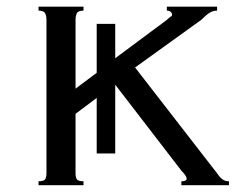

<svg xmlns="http://www.w3.org/2000/svg" viewBox="-20 -547 708 567"><path d="M265.6 -257.8 203.1 -210.9V-35.2Q203.1 -23.4 207 -17.6Q210.9 -11.7 226.6 -11.7V0H93.8V-11.7Q109.4 -11.7 113.3 -17.6Q117.2 -23.4 117.2 -35.2V-488.3Q117.2 -500 113.3 -507.8Q109.4 -515.6 93.8 -515.6V-527.3H226.6V-515.6Q210.9 -515.6 207 -507.8Q203.1 -500 203.1 -488.3V-285.2L265.6 -332V-476.6H320.3V-375L472.7 -488.3Q480.5 -496.1 484.4 -498Q488.3 -500 488.3 -503.9Q488.3 -507.8 484.4 -511.7Q480.5 -515.6 472.7 -515.6V-527.3H621.1V-515.6Q609.4 -515.6 599.6 -509.8Q589.8 -503.9 574.2 -488.3L378.9 -347.7L621.1 -35.2Q628.9 -23.4 636.7 -17.6Q644.5 -11.7 656.2 -11.7V0H515.6V-11.7Q531.2 -11.7 531.2 -19.5Q531.2 -27.3 515.6 -43L320.3 -296.9V-93.8H265.6Z"/></svg>

Font: 和音 by 宁静之雨，公众号njzyshare
Style: Regular
Weight: 400
Designer: Steve Matteson
Foundry: Ascender Corporation
Version: Version 6.00;June 8, 2018;FontCreator 11.0.0.2388 32-bit